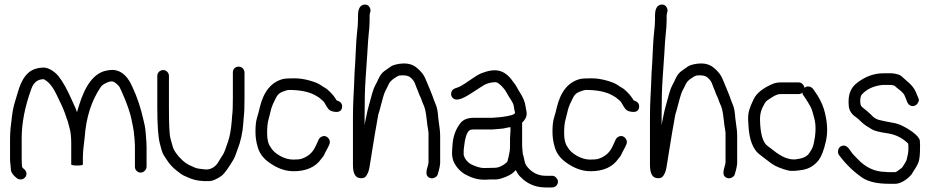

<svg xmlns="http://www.w3.org/2000/svg" viewBox="-20 -788 4073 841"><path d="M317 -296C317 -300 310 -318 295 -349C275 -395 255 -431 235 -456C215 -478 194 -490 174 -492C146 -492 122 -485 104 -469C86 -453 71 -427 60 -390C57 -381 53 -366 47 -347C41 -328 36 -307 33 -283C30 -259 28 -239 26 -224C25 -209 24 -195 24 -183V-90C24 -82 25 -74 26 -65C27 -56 27 -49 28 -42C29 -35 34 -26 44 -16L52 -9C57 -4 64 -2 71 -2C78 -2 84 -5 89 -10C94 -15 96 -21 96 -28C96 -35 92 -41 87 -46L79 -53C76 -56 75 -68 75 -90V-183C75 -249 89 -321 117 -398C127 -427 145 -441 171 -441L174 -440L186 -432C200 -421 214 -402 227 -375C246 -337 258 -310 264 -293C270 -276 274 -263 277 -256C279 -249 282 -237 286 -222C290 -207 292 -185 292 -158V-68C292 -65 301 -63 318 -63C335 -63 343 -65 343 -68V-95C343 -119 346 -150 351 -187C357 -273 380 -345 420 -405C426 -414 434 -420 444 -424C456 -430 466 -433 474 -431C482 -429 492 -421 503 -408C507 -400 516 -382 528 -352C540 -322 550 -293 556 -265C562 -237 565 -219 566 -212C567 -205 567 -198 568 -191C569 -184 570 -176 570 -167C571 -158 571 -150 571 -142V-58C571 -51 573 -45 578 -40C583 -35 589 -32 596 -32C603 -32 609 -35 614 -40C619 -45 622 -51 622 -58V-142C622 -155 621 -173 619 -195C618 -202 618 -211 617 -219C616 -227 614 -241 609 -260C597 -314 581 -363 560 -407C542 -449 518 -473 488 -480C476 -483 461 -482 443 -478C393 -467 354 -417 326 -326C323 -315 320 -305 317 -296Z M695 -481C688 -481 682 -479 677 -474C672 -469 669 -463 669 -456V-317C669 -239 673 -187 680 -160C683 -150 685 -140 688 -130C691 -120 695 -111 700 -104C705 -97 710 -88 718 -77C726 -66 737 -54 752 -42C767 -30 778 -22 787 -18C796 -14 804 -11 810 -8C836 3 867 7 901 5C912 4 929 -3 951 -18C963 -28 980 -51 1002 -88C1007 -96 1013 -111 1020 -132C1034 -167 1043 -207 1046 -252L1048 -279C1050 -293 1051 -319 1051 -357V-470C1051 -477 1048 -484 1043 -489C1038 -494 1032 -496 1025 -496C1018 -496 1012 -494 1007 -489C1002 -484 1000 -477 1000 -470V-357C1000 -321 999 -296 997 -283L995 -257C992 -221 987 -192 979 -168C969 -138 962 -120 958 -113C954 -106 948 -98 944 -91C940 -84 936 -77 931 -70C916 -52 898 -44 877 -46C856 -48 842 -50 833 -54C826 -57 817 -61 807 -66C797 -71 789 -77 781 -84C756 -107 741 -129 736 -148C734 -156 730 -168 726 -184C722 -200 720 -244 720 -317V-456C720 -463 717 -469 712 -474C707 -479 702 -481 695 -481Z M1362 -370 1377 -361C1391 -350 1400 -342 1403 -335C1406 -328 1411 -322 1416 -314C1421 -306 1429 -301 1441 -299C1462 -295 1475 -300 1478 -316C1481 -332 1473 -343 1455 -348C1452 -352 1449 -357 1445 -363C1441 -369 1435 -376 1426 -385C1417 -394 1410 -400 1404 -403C1398 -406 1391 -411 1382 -417C1373 -423 1358 -429 1337 -435C1316 -441 1293 -445 1269 -445C1245 -445 1229 -444 1220 -442C1169 -429 1135 -388 1118 -318C1115 -304 1111 -289 1106 -273C1101 -257 1099 -236 1099 -212C1099 -188 1102 -167 1108 -147C1115 -119 1132 -95 1159 -76C1194 -51 1229 -38 1266 -38C1321 -38 1362 -56 1387 -92C1393 -99 1398 -105 1401 -112C1404 -119 1407 -125 1411 -132C1415 -139 1419 -147 1422 -154C1425 -161 1426 -168 1423 -175C1420 -182 1415 -187 1409 -190C1403 -193 1397 -193 1390 -190C1383 -187 1379 -183 1376 -177C1369 -160 1362 -147 1357 -137C1345 -116 1326 -101 1302 -93C1294 -90 1282 -89 1264 -89C1246 -89 1227 -94 1207 -105C1187 -116 1173 -129 1165 -144C1155 -157 1150 -177 1150 -204C1150 -231 1152 -250 1156 -264C1160 -278 1163 -293 1167 -308C1171 -323 1179 -341 1190 -362C1196 -373 1204 -381 1217 -386C1230 -391 1239 -394 1246 -394C1295 -394 1334 -386 1362 -370Z M1586 -767C1579 -769 1572 -768 1566 -765C1554 -759 1548 -743 1548 -719V-698C1548 -682 1546 -665 1544 -646C1542 -627 1540 -604 1539 -577C1538 -550 1537 -530 1536 -515C1535 -500 1534 -485 1533 -469C1532 -453 1532 -436 1531 -417C1530 -398 1529 -378 1528 -356C1527 -334 1526 -309 1526 -279V-66C1526 -31 1535 -11 1555 -8C1567 -6 1577 -8 1583 -16C1589 -24 1595 -36 1598 -53C1601 -70 1604 -90 1608 -115C1612 -140 1617 -171 1623 -207C1629 -243 1634 -266 1635 -275C1636 -284 1638 -292 1641 -299C1654 -350 1663 -381 1668 -390C1673 -399 1678 -409 1682 -418C1686 -427 1693 -435 1704 -443C1715 -451 1723 -455 1728 -457C1751 -460 1767 -457 1776 -450C1785 -443 1793 -434 1797 -424C1801 -414 1804 -404 1807 -398C1810 -392 1812 -386 1814 -380C1816 -374 1819 -368 1822 -362C1825 -356 1827 -349 1829 -343C1831 -337 1835 -330 1838 -322C1841 -314 1844 -303 1846 -288C1848 -273 1849 -263 1850 -257C1851 -251 1851 -245 1852 -239C1853 -233 1854 -228 1855 -222C1856 -216 1856 -210 1857 -205V-76C1857 -73 1855 -65 1851 -51C1847 -37 1847 -26 1850 -20C1853 -14 1858 -10 1865 -8C1872 -6 1878 -7 1884 -10C1890 -13 1895 -17 1897 -23C1904 -46 1908 -64 1908 -76V-189C1908 -209 1906 -228 1903 -246C1900 -264 1899 -279 1898 -290C1897 -301 1895 -311 1892 -321C1889 -331 1885 -338 1883 -344C1881 -350 1878 -358 1874 -369C1870 -380 1866 -390 1862 -399C1859 -405 1857 -411 1854 -418C1851 -425 1849 -431 1846 -437C1838 -459 1823 -478 1802 -494C1781 -510 1753 -514 1716 -506C1707 -504 1698 -501 1691 -496C1684 -491 1675 -485 1664 -477C1653 -469 1645 -458 1639 -445C1633 -432 1628 -422 1624 -415C1620 -408 1615 -396 1610 -378C1605 -360 1601 -344 1596 -327C1591 -310 1588 -296 1586 -286C1584 -276 1582 -265 1580 -257C1578 -249 1578 -243 1577 -239V-279C1577 -341 1578 -399 1582 -453C1586 -507 1588 -541 1589 -555C1591 -593 1593 -621 1595 -639C1597 -657 1599 -677 1599 -698V-719C1599 -724 1600 -730 1602 -736C1604 -742 1603 -748 1600 -754C1597 -760 1593 -765 1586 -767Z M2214 -182V-148C2214 -133 2212 -119 2209 -107C2206 -95 2204 -86 2203 -82C2202 -78 2195 -72 2182 -64C2169 -56 2157 -53 2146 -53L2100 -52C2084 -52 2065 -58 2042 -69C2026 -79 2015 -93 2011 -110V-124C2011 -129 2011 -134 2012 -139C2013 -144 2013 -149 2014 -155C2019 -195 2029 -217 2043 -220C2046 -221 2056 -221 2072 -221H2137L2163 -223C2180 -224 2192 -226 2198 -228C2204 -230 2211 -230 2216 -231V-216ZM2136 -272H2055C2028 -272 2009 -264 1997 -249C1978 -225 1967 -197 1963 -164C1961 -144 1960 -129 1960 -117C1960 -105 1962 -94 1965 -85C1975 -60 1992 -40 2016 -25C2045 -9 2072 -1 2098 -1C2108 -1 2118 -1 2126 -2H2153C2163 -2 2177 -6 2197 -14C2217 -22 2230 -32 2239 -43C2240 -41 2243 -37 2247 -29C2251 -21 2260 -12 2274 0C2301 22 2333 33 2370 33H2397C2405 33 2411 31 2416 26C2421 21 2424 15 2424 8C2424 1 2421 -5 2416 -10C2411 -15 2406 -18 2399 -18H2371C2337 -18 2310 -32 2289 -58C2283 -65 2279 -74 2277 -86C2275 -98 2272 -107 2270 -114C2268 -132 2267 -145 2267 -153V-251C2272 -255 2277 -261 2282 -270C2287 -279 2288 -289 2286 -300C2284 -311 2283 -318 2282 -322C2280 -341 2271 -362 2256 -385C2253 -390 2249 -396 2245 -404C2241 -412 2235 -421 2226 -432C2208 -458 2188 -473 2166 -478C2144 -483 2119 -479 2088 -467C2076 -462 2058 -451 2034 -434C2010 -417 1993 -407 1982 -404C1971 -401 1962 -396 1959 -389C1956 -382 1955 -376 1957 -369C1959 -362 1964 -357 1970 -354C1976 -351 1986 -351 1998 -355C2010 -359 2025 -367 2045 -380C2065 -393 2077 -401 2082 -404C2087 -407 2094 -411 2101 -416C2117 -424 2133 -428 2151 -428C2157 -428 2166 -422 2176 -412C2186 -402 2194 -392 2199 -382C2204 -372 2211 -362 2218 -351C2225 -340 2230 -330 2231 -320C2232 -310 2234 -302 2236 -295C2236 -286 2215 -280 2173 -275Z M2663 -370 2678 -361C2692 -350 2701 -342 2704 -335C2707 -328 2712 -322 2717 -314C2722 -306 2730 -301 2742 -299C2763 -295 2776 -300 2779 -316C2782 -332 2774 -343 2756 -348C2753 -352 2750 -357 2746 -363C2742 -369 2736 -376 2727 -385C2718 -394 2711 -400 2705 -403C2699 -406 2692 -411 2683 -417C2674 -423 2659 -429 2638 -435C2617 -441 2594 -445 2570 -445C2546 -445 2530 -444 2521 -442C2470 -429 2436 -388 2419 -318C2416 -304 2412 -289 2407 -273C2402 -257 2400 -236 2400 -212C2400 -188 2403 -167 2409 -147C2416 -119 2433 -95 2460 -76C2495 -51 2530 -38 2567 -38C2622 -38 2663 -56 2688 -92C2694 -99 2699 -105 2702 -112C2705 -119 2708 -125 2712 -132C2716 -139 2720 -147 2723 -154C2726 -161 2727 -168 2724 -175C2721 -182 2716 -187 2710 -190C2704 -193 2698 -193 2691 -190C2684 -187 2680 -183 2677 -177C2670 -160 2663 -147 2658 -137C2646 -116 2627 -101 2603 -93C2595 -90 2583 -89 2565 -89C2547 -89 2528 -94 2508 -105C2488 -116 2474 -129 2466 -144C2456 -157 2451 -177 2451 -204C2451 -231 2453 -250 2457 -264C2461 -278 2464 -293 2468 -308C2472 -323 2480 -341 2491 -362C2497 -373 2505 -381 2518 -386C2531 -391 2540 -394 2547 -394C2596 -394 2635 -386 2663 -370Z M2887 -767C2880 -769 2873 -768 2867 -765C2855 -759 2849 -743 2849 -719V-698C2849 -682 2847 -665 2845 -646C2843 -627 2841 -604 2840 -577C2839 -550 2838 -530 2837 -515C2836 -500 2835 -485 2834 -469C2833 -453 2833 -436 2832 -417C2831 -398 2830 -378 2829 -356C2828 -334 2827 -309 2827 -279V-66C2827 -31 2836 -11 2856 -8C2868 -6 2878 -8 2884 -16C2890 -24 2896 -36 2899 -53C2902 -70 2905 -90 2909 -115C2913 -140 2918 -171 2924 -207C2930 -243 2935 -266 2936 -275C2937 -284 2939 -292 2942 -299C2955 -350 2964 -381 2969 -390C2974 -399 2979 -409 2983 -418C2987 -427 2994 -435 3005 -443C3016 -451 3024 -455 3029 -457C3052 -460 3068 -457 3077 -450C3086 -443 3094 -434 3098 -424C3102 -414 3105 -404 3108 -398C3111 -392 3113 -386 3115 -380C3117 -374 3120 -368 3123 -362C3126 -356 3128 -349 3130 -343C3132 -337 3136 -330 3139 -322C3142 -314 3145 -303 3147 -288C3149 -273 3150 -263 3151 -257C3152 -251 3152 -245 3153 -239C3154 -233 3155 -228 3156 -222C3157 -216 3157 -210 3158 -205V-76C3158 -73 3156 -65 3152 -51C3148 -37 3148 -26 3151 -20C3154 -14 3159 -10 3166 -8C3173 -6 3179 -7 3185 -10C3191 -13 3196 -17 3198 -23C3205 -46 3209 -64 3209 -76V-189C3209 -209 3207 -228 3204 -246C3201 -264 3200 -279 3199 -290C3198 -301 3196 -311 3193 -321C3190 -331 3186 -338 3184 -344C3182 -350 3179 -358 3175 -369C3171 -380 3167 -390 3163 -399C3160 -405 3158 -411 3155 -418C3152 -425 3150 -431 3147 -437C3139 -459 3124 -478 3103 -494C3082 -510 3054 -514 3017 -506C3008 -504 2999 -501 2992 -496C2985 -491 2976 -485 2965 -477C2954 -469 2946 -458 2940 -445C2934 -432 2929 -422 2925 -415C2921 -408 2916 -396 2911 -378C2906 -360 2902 -344 2897 -327C2892 -310 2889 -296 2887 -286C2885 -276 2883 -265 2881 -257C2879 -249 2879 -243 2878 -239V-279C2878 -341 2879 -399 2883 -453C2887 -507 2889 -541 2890 -555C2892 -593 2894 -621 2896 -639C2898 -657 2900 -677 2900 -698V-719C2900 -724 2901 -730 2903 -736C2905 -742 2904 -748 2901 -754C2898 -760 2894 -765 2887 -767Z M3504 -403C3503 -410 3500 -415 3495 -420C3490 -425 3485 -427 3478 -427H3398C3387 -427 3376 -425 3366 -421C3323 -403 3295 -381 3282 -355C3277 -344 3272 -334 3268 -324C3264 -314 3260 -302 3258 -288C3256 -274 3257 -255 3259 -230C3261 -205 3265 -181 3273 -160C3281 -139 3292 -124 3304 -114C3316 -104 3329 -95 3343 -84C3357 -73 3371 -63 3388 -56C3405 -49 3420 -44 3433 -41C3446 -38 3467 -39 3496 -44C3525 -49 3549 -64 3567 -88C3578 -103 3589 -130 3598 -171C3607 -212 3604 -258 3589 -310C3581 -335 3568 -362 3548 -389L3541 -399C3537 -404 3531 -408 3523 -409C3515 -410 3509 -408 3504 -403ZM3495 -382C3495 -377 3497 -372 3500 -369L3507 -359C3511 -353 3515 -347 3519 -340C3523 -333 3527 -326 3530 -321C3533 -316 3536 -308 3539 -298C3542 -288 3544 -278 3547 -269C3555 -239 3554 -200 3543 -154C3540 -141 3533 -129 3523 -115C3513 -101 3493 -93 3465 -90C3437 -87 3404 -100 3368 -129C3359 -136 3349 -144 3338 -152C3320 -169 3310 -206 3309 -265C3309 -281 3311 -298 3319 -315C3327 -332 3333 -342 3338 -346C3343 -350 3352 -356 3365 -364C3378 -372 3389 -376 3398 -376H3478C3484 -376 3490 -378 3495 -382Z M3860 -35C3813 -35 3772 -54 3737 -91C3728 -101 3720 -109 3715 -114C3710 -121 3705 -128 3699 -136C3693 -144 3686 -149 3679 -150C3672 -151 3665 -149 3660 -145C3655 -141 3652 -135 3651 -128C3650 -121 3651 -115 3655 -109C3686 -67 3722 -33 3761 -7C3788 9 3825 17 3874 17H3902C3911 17 3922 14 3935 7C3948 0 3960 -10 3972 -23C3987 -46 3998 -64 4003 -77C4008 -90 4010 -112 4010 -145C4010 -153 4010 -162 4009 -172C4008 -182 3997 -195 3976 -211C3945 -233 3917 -246 3892 -250C3867 -254 3848 -259 3833 -262C3818 -265 3805 -274 3793 -288C3782 -298 3773 -306 3766 -311C3759 -316 3754 -321 3752 -324C3750 -327 3748 -334 3748 -346C3748 -358 3750 -367 3754 -373C3776 -398 3807 -412 3846 -416H3876C3889 -416 3897 -414 3901 -410C3905 -406 3913 -400 3923 -392C3933 -384 3940 -376 3943 -368C3946 -360 3950 -352 3953 -343C3956 -334 3962 -328 3969 -325C3976 -322 3983 -323 3989 -326C3995 -329 3999 -334 4002 -340C4005 -346 4006 -351 4004 -355L3991 -386C3984 -403 3970 -419 3949 -436C3944 -440 3937 -447 3929 -454C3921 -461 3907 -465 3887 -467H3849C3809 -467 3770 -453 3734 -425C3709 -406 3697 -379 3697 -345C3697 -337 3697 -329 3698 -322C3700 -303 3711 -287 3729 -275C3735 -271 3743 -264 3754 -253C3765 -242 3781 -232 3800 -221C3810 -215 3833 -209 3868 -204C3903 -199 3934 -183 3958 -159C3959 -155 3959 -146 3959 -134C3959 -122 3956 -106 3951 -87C3950 -83 3944 -73 3933 -56C3931 -53 3925 -49 3917 -43C3909 -37 3904 -34 3902 -34H3874C3869 -34 3865 -34 3860 -35Z"/></svg>

Font: AppleStorm
Style: Rg
Weight: 400
Foundry: Cannot Into Space Fonts
Version: Version 1.01